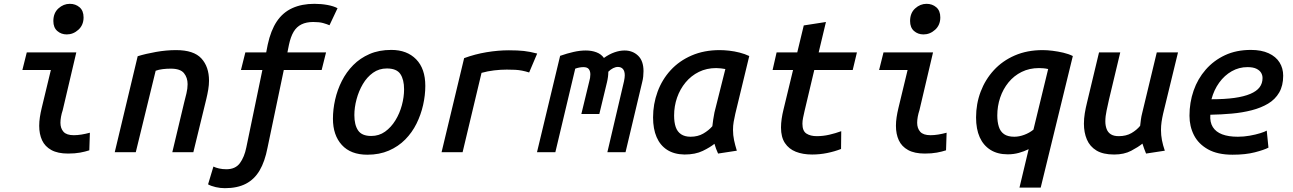

<svg xmlns="http://www.w3.org/2000/svg" viewBox="-20 -796 6760 1004"><path d="M336 7Q282 7 248.5 -11.5Q215 -30 200 -62.5Q185 -95 185 -138Q185 -160 188.5 -183Q192 -206 198 -231L246 -430H97L120 -522H379L308 -220Q302 -202 299 -185Q296 -168 296 -154Q296 -125 312 -107Q328 -89 366 -89Q385 -89 406.5 -92.5Q428 -96 450 -102L447 -10Q426 -3 399 2Q372 7 336 7ZM329 -616Q300 -616 279.5 -634Q259 -652 259 -686Q259 -728 285.5 -752Q312 -776 345 -776Q375 -776 396 -758Q417 -740 417 -705Q417 -665 390 -640.5Q363 -616 329 -616Z M580 0 700 -502Q742 -515 796 -524.5Q850 -534 901 -534Q993 -534 1033 -490.5Q1073 -447 1073 -374Q1073 -352 1069 -328Q1065 -304 1059 -279L991 0H881L943 -260Q949 -283 955 -308Q961 -333 961 -356Q961 -390 942 -413.5Q923 -437 873 -437Q851 -437 830.5 -434.5Q810 -432 794 -426L690 0Z M1156 188Q1132 188 1108 182.5Q1084 177 1068 168L1096 75Q1108 81 1125.5 85Q1143 89 1164 89Q1211 89 1234.5 57Q1258 25 1268 -25L1352 -430H1240L1263 -522H1372L1380 -563Q1396 -637 1427.5 -684Q1459 -731 1508.5 -753.5Q1558 -776 1624 -776Q1660 -776 1692.5 -770Q1725 -764 1745 -753L1703 -664Q1689 -670 1669.5 -675.5Q1650 -681 1618 -681Q1582 -681 1556.5 -668.5Q1531 -656 1515.5 -630Q1500 -604 1491 -562L1483 -522H1685L1662 -430H1464L1379 -24Q1365 49 1337.5 95.5Q1310 142 1265.5 165Q1221 188 1156 188Z M1901 13Q1814 13 1767.5 -38Q1721 -89 1721 -175Q1721 -224 1732.5 -275Q1744 -326 1767.5 -372.5Q1791 -419 1827 -455.5Q1863 -492 1912.5 -513.5Q1962 -535 2026 -535Q2108 -535 2156 -486Q2204 -437 2204 -347Q2204 -298 2192.5 -247Q2181 -196 2158 -149.5Q2135 -103 2099 -66.5Q2063 -30 2013.5 -8.5Q1964 13 1901 13ZM1921 -85Q1962 -85 1993.5 -107.5Q2025 -130 2047.5 -166.5Q2070 -203 2081.5 -246Q2093 -289 2093 -329Q2093 -380 2073.5 -409Q2054 -438 2003 -438Q1962 -438 1930.5 -415.5Q1899 -393 1877.5 -356.5Q1856 -320 1844.5 -277Q1833 -234 1833 -194Q1833 -143 1852.5 -114Q1872 -85 1921 -85Z M2289 0 2407 -492Q2464 -513 2524.5 -523Q2585 -533 2641 -533Q2688 -533 2719.5 -529.5Q2751 -526 2789 -516L2747 -417Q2728 -423 2710.5 -426.5Q2693 -430 2674 -431Q2655 -432 2630 -432Q2598 -432 2564 -428Q2530 -424 2498 -415L2399 0Z M2788 0 2909 -504Q2946 -517 2979.5 -524.5Q3013 -532 3043 -532Q3074 -532 3099 -522.5Q3124 -513 3138 -493Q3166 -513 3193.5 -522.5Q3221 -532 3246 -532Q3288 -532 3316.5 -505Q3345 -478 3345 -424Q3345 -411 3343.5 -396Q3342 -381 3338 -366L3251 0H3156L3243 -371Q3245 -380 3246 -388.5Q3247 -397 3247 -402Q3247 -424 3237.5 -435Q3228 -446 3211 -446Q3199 -446 3186 -439.5Q3173 -433 3161 -421Q3161 -395 3154 -366L3114 -200H3020L3061 -369Q3064 -379 3065.5 -388.5Q3067 -398 3067 -407Q3067 -424 3059 -434.5Q3051 -445 3031 -445Q3021 -445 3010 -443Q2999 -441 2988 -437L2884 0Z M3559 12Q3505 11 3468.5 -12.5Q3432 -36 3413.5 -79Q3395 -122 3395 -182Q3395 -252 3418.5 -316Q3442 -380 3487 -429Q3532 -478 3597 -506Q3662 -534 3743 -534Q3766 -534 3793 -531Q3820 -528 3847.5 -521Q3875 -514 3898 -503L3825 -201Q3820 -179 3816.5 -159Q3813 -139 3813 -117Q3813 -89 3818.5 -63Q3824 -37 3833 -8L3735 7Q3730 -3 3724.5 -18Q3719 -33 3716 -44Q3694 -26 3655 -7Q3616 12 3559 12ZM3591 -81Q3629 -81 3657.5 -97.5Q3686 -114 3705 -136Q3707 -153 3709.5 -171Q3712 -189 3716 -208L3773 -435Q3764 -437 3749.5 -438.5Q3735 -440 3725 -440Q3675 -440 3634.5 -420Q3594 -400 3565 -365Q3536 -330 3520.5 -285.5Q3505 -241 3505 -192Q3505 -156 3513.5 -131.5Q3522 -107 3541.5 -94Q3561 -81 3591 -81Z M4227 12Q4178 12 4141.5 -2.5Q4105 -17 4084.5 -48Q4064 -79 4064 -129Q4064 -151 4067.5 -175Q4071 -199 4077 -223L4127 -430H4020L4041 -522H4149L4183 -663L4299 -681L4261 -522H4461L4439 -430H4238L4187 -215Q4183 -197 4179.5 -180.5Q4176 -164 4176 -149Q4176 -111 4197 -97.5Q4218 -84 4251 -84Q4284 -84 4316.5 -91.5Q4349 -99 4379 -110L4378 -17Q4345 -4 4306 4Q4267 12 4227 12Z M4816 7Q4762 7 4728.5 -11.5Q4695 -30 4680 -62.5Q4665 -95 4665 -138Q4665 -160 4668.5 -183Q4672 -206 4678 -231L4726 -430H4577L4600 -522H4859L4788 -220Q4782 -202 4779 -185Q4776 -168 4776 -154Q4776 -125 4792 -107Q4808 -89 4846 -89Q4865 -89 4886.5 -92.5Q4908 -96 4930 -102L4927 -10Q4906 -3 4879 2Q4852 7 4816 7ZM4809 -616Q4780 -616 4759.5 -634Q4739 -652 4739 -686Q4739 -728 4765.5 -752Q4792 -776 4825 -776Q4855 -776 4876 -758Q4897 -740 4897 -705Q4897 -665 4870 -640.5Q4843 -616 4809 -616Z M5311 185 5359 -16Q5335 -4 5307.5 3.5Q5280 11 5250 11Q5196 11 5159 -12.5Q5122 -36 5103 -78.5Q5084 -121 5084 -182Q5084 -253 5108 -316.5Q5132 -380 5177 -429Q5222 -478 5286.5 -506Q5351 -534 5432 -534Q5456 -534 5484 -530.5Q5512 -527 5540 -520.5Q5568 -514 5590 -503L5422 185ZM5284 -81Q5309 -81 5336 -91Q5363 -101 5384 -118L5461 -435Q5448 -438 5435.5 -439Q5423 -440 5413 -440Q5363 -440 5322.5 -420Q5282 -400 5253.5 -365Q5225 -330 5210 -285.5Q5195 -241 5195 -192Q5195 -159 5203 -133.5Q5211 -108 5230.5 -94.5Q5250 -81 5284 -81Z M5806 12Q5748 12 5713.5 -9Q5679 -30 5663.5 -66.5Q5648 -103 5648 -149Q5648 -176 5652.5 -203.5Q5657 -231 5664 -259L5727 -522H5838L5779 -275Q5773 -247 5766.5 -217.5Q5760 -188 5760 -161Q5760 -140 5766.5 -122Q5773 -104 5788.5 -94Q5804 -84 5830 -84Q5869 -84 5896.5 -100Q5924 -116 5942 -138Q5944 -155 5946 -171Q5948 -187 5953 -206L6029 -522H6140L6062 -201Q6057 -179 6054 -158.5Q6051 -138 6051 -116Q6051 -89 6056 -63Q6061 -37 6071 -8L5973 7Q5969 -3 5963 -18.5Q5957 -34 5954 -45Q5932 -27 5895 -7.5Q5858 12 5806 12Z M6425 13Q6347 13 6297 -15Q6247 -43 6223.5 -89Q6200 -135 6200 -191Q6200 -260 6221.5 -322Q6243 -384 6285 -432Q6327 -480 6386 -507.5Q6445 -535 6521 -535Q6576 -535 6614 -517.5Q6652 -500 6671 -469.5Q6690 -439 6690 -400Q6690 -348 6669 -312Q6648 -276 6611 -254Q6574 -232 6525.5 -219.5Q6477 -207 6421.5 -202Q6366 -197 6309 -196Q6306 -157 6322 -131.5Q6338 -106 6371 -93.5Q6404 -81 6453 -81Q6484 -81 6515 -86.5Q6546 -92 6570 -99.5Q6594 -107 6604 -113L6613 -24Q6590 -12 6541.5 0.5Q6493 13 6425 13ZM6315 -277Q6385 -277 6435 -284Q6485 -291 6518 -305Q6551 -319 6566.5 -339.5Q6582 -360 6582 -388Q6582 -403 6574.5 -415.5Q6567 -428 6550 -436.5Q6533 -445 6503 -445Q6459 -445 6421 -423.5Q6383 -402 6355.5 -364Q6328 -326 6315 -277Z"/></svg>

Font: Ubuntu Sans Mono Medium
Style: Italic
Weight: 500
Italic angle: -13.5°
Monospace: yes
Designer: Dalton Maag Ltd
Foundry: Dalton Maag Ltd
Version: Version 1.006